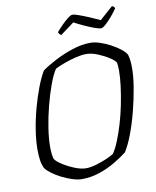

<svg xmlns="http://www.w3.org/2000/svg" viewBox="-96 -968 846 1041"><g transform="rotate(-10 327.0 -447.5)"><path d="M270 0Q247 0 217.5 -9.5Q188 -19 159.5 -33.5Q131 -48 108.5 -65Q86 -82 77 -96Q67 -116 63.5 -142.5Q60 -169 60 -200Q60 -247 69 -305Q78 -363 94 -422Q110 -481 129.5 -532Q149 -583 169 -616Q198 -637 244.5 -661.5Q291 -686 343 -703Q395 -720 443 -720Q466 -720 495 -710.5Q524 -701 552 -686Q580 -671 602 -654Q624 -637 633 -621Q638 -605 640 -585.5Q642 -566 642 -546Q642 -501 632 -440Q622 -379 605.5 -314.5Q589 -250 568 -194Q547 -138 524 -102Q496 -80 455.5 -56Q415 -32 368 -16Q321 0 270 0ZM302 -54Q327 -54 358 -63Q389 -72 416.5 -84Q444 -96 458 -105Q475 -129 491.5 -169.5Q508 -210 522.5 -259Q537 -308 547.5 -360.5Q558 -413 564 -461Q570 -509 570 -546Q570 -558 569 -568.5Q568 -579 567 -588Q561 -601 534 -618.5Q507 -636 473 -650Q439 -664 409 -664Q385 -664 352 -656Q319 -648 287.5 -636.5Q256 -625 235 -614Q216 -585 197.5 -534.5Q179 -484 163.5 -424Q148 -364 139 -305.5Q130 -247 130 -201Q130 -181 132 -163.5Q134 -146 138 -134Q149 -118 178.5 -99.5Q208 -81 242 -67.5Q276 -54 302 -54ZM514 -787Q504 -787 479 -796Q454 -805 424.5 -818.5Q395 -832 371 -845L295 -789Q284 -795 280 -807Q295 -825 313.5 -843.5Q332 -862 348 -874.5Q364 -887 374 -887Q383 -887 408.5 -878Q434 -869 464.5 -856Q495 -843 520 -831L592 -895Q599 -894 603 -889.5Q607 -885 608 -881Q593 -859 574.5 -837.5Q556 -816 539.5 -801.5Q523 -787 514 -787Z"/></g></svg>

Font: Texturina 72pt 72pt ExtraLight
Style: Italic
Weight: 200
Italic angle: -11°
Designer: Guillermo Torres Carreño
Foundry: Omnibus-Type
Version: Version 1.002; ttfautohint (v1.8.3)